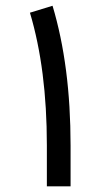

<svg xmlns="http://www.w3.org/2000/svg" viewBox="-20 -658 373 676"><path d="M228.5 -2H145V-146.5Q145 -414.1 85.4 -613.3L165 -637.7Q228.5 -426.3 228.5 -146Z"/></svg>

Font: Shabnam FD-WOL
Style: FD-WOL
Weight: 400
Foundry: DejaVu fonts team - Redesigned by Saber Rastikerdar - Based on Vazir font
Version: Version 5.0.1